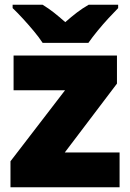

<svg xmlns="http://www.w3.org/2000/svg" viewBox="-20 -786 547 806"><path d="M482 0H24V-109L253 -407H37V-553H471V-435L252 -146H482ZM159 -606Q144 -629 121.5 -656Q99 -683 75.5 -708.5Q52 -734 33 -752V-766H159Q185 -750 206.5 -733Q228 -716 254 -693Q280 -716 303 -733.5Q326 -751 352 -766H476V-752Q459 -735 435.5 -709.5Q412 -684 389.5 -656.5Q367 -629 351 -606Z"/></svg>

Font: Noto Sans Ethiopic Black
Style: Regular
Weight: 900
Designer: Monotype Design Team
Foundry: Monotype Imaging Inc.
Version: Version 2.102; ttfautohint (v1.8.4.7-5d5b)